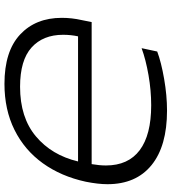

<svg xmlns="http://www.w3.org/2000/svg" viewBox="26 -780 769 861"><g transform="rotate(90 410.5 -349.5)"><path d="M60 -242Q60 -287 70 -331L79 -376H716Q722 -411 722 -440Q722 -540 653.5 -591.5Q585 -643 452 -643Q386 -643 317 -631Q248 -619 196 -600L211 -670Q259 -688 333.5 -701Q408 -714 476 -714Q635 -714 720.5 -644.5Q806 -575 806 -447Q806 -405 795 -350Q771 -239 712 -157Q653 -75 562.5 -30Q472 15 356 15Q210 15 135 -55Q60 -125 60 -242ZM704 -315H143Q136 -283 136 -248Q136 -158 193 -106.5Q250 -55 369 -55Q507 -55 591.5 -126Q676 -197 704 -315Z"/></g></svg>

Font: Prompt Light
Style: Italic
Weight: 300
Italic angle: -12°
Designer: Katatrad Team
Foundry: CadsonDemak
Version: Version 1.000